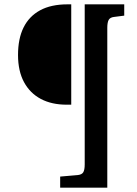

<svg xmlns="http://www.w3.org/2000/svg" viewBox="-20 -723 633 884"><path d="M257 141V90L338 83Q357 81 363.5 70Q370 59 370 34V-703H552V-651L505 -645Q487 -643 480.5 -631.5Q474 -620 474 -595V141ZM287 -241Q218 -241 168 -267.5Q118 -294 90.5 -345Q63 -396 63 -470Q63 -545 88.5 -596.5Q114 -648 164.5 -675.5Q215 -703 291 -703H308V-241Z"/></svg>

Font: Literata 18pt Medium
Style: Regular
Weight: 500
Designer: Latin by Veronika Burian and Jose Scaglione. Greek by Irene Vlachou. Cyrillic by Vera Evstafieva.
Foundry: TypeTogether
Version: Version 3.103;gftools[0.9.29]